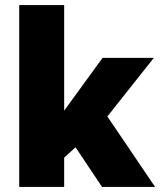

<svg xmlns="http://www.w3.org/2000/svg" viewBox="-20 -740 640 760"><path d="M56 0V-720H234V-302L386 -511H589L405 -279L594 0H384L279 -157L234 -116V0Z"/></svg>

Font: Chivo Mono ExtraBold
Style: Regular
Weight: 800
Monospace: yes
Designer: Hector Gatti
Foundry: Omnibus-Type
Version: Version 1.008